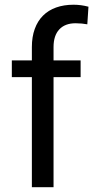

<svg xmlns="http://www.w3.org/2000/svg" viewBox="-20 -780 389 800"><path d="M112.8 0V-458.5H29.3V-528.3H112.8V-584Q112.8 -626.5 124.8 -659.4Q136.7 -692.4 159.2 -714.8Q181.6 -737.3 213.9 -748.8Q246.1 -760.3 286.6 -760.3Q317.9 -760.3 348.6 -752L343.8 -678.7Q333.5 -680.7 320.6 -681.9Q307.6 -683.1 294.9 -683.1Q251 -683.1 227.1 -657.5Q203.1 -631.8 203.1 -584V-528.3H315.9V-458.5H203.1V0Z"/></svg>

Font: RobotoDraft
Style: Regular
Weight: 400
Designer: Google
Foundry: Google
Version: Version 2.000988-w1; 2014